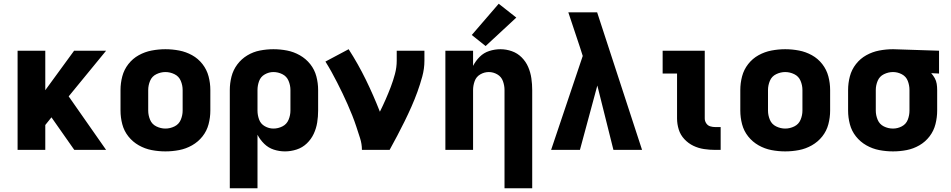

<svg xmlns="http://www.w3.org/2000/svg" viewBox="-20 -801 5080 1026"><path d="M74 0H222V-133L255 -174L377 0H547L347 -286L547 -530H376L222 -319V-530H74Z M864 8Q901 8 937.5 1Q974 -6 1006.5 -24.5Q1039 -43 1062 -72Q1085 -101 1094.5 -137Q1104 -173 1104 -210V-320Q1104 -357 1094.5 -393Q1085 -429 1062 -458.5Q1039 -488 1006.5 -506Q974 -524 937.5 -531Q901 -538 864 -538Q827 -538 790.5 -531Q754 -524 721.5 -506Q689 -488 666 -458.5Q643 -429 633.5 -393Q624 -357 624 -320V-210Q624 -173 633.5 -137Q643 -101 666 -72Q689 -43 721.5 -24.5Q754 -6 790.5 1Q827 8 864 8ZM864 -114Q839 -114 815.5 -125.5Q792 -137 782 -161Q772 -185 772 -210V-320Q772 -345 782 -369Q792 -393 815.5 -404.5Q839 -416 864 -416Q889 -416 912.5 -404.5Q936 -393 946 -369Q956 -345 956 -320V-210Q956 -185 946 -161Q936 -137 912.5 -125.5Q889 -114 864 -114Z M1208 205H1356V-81Q1370 -54 1392 -32.5Q1414 -11 1443 -1.5Q1472 8 1503 8Q1534 8 1565 -2Q1596 -12 1619.5 -34.5Q1643 -57 1656.5 -86Q1670 -115 1675 -146.5Q1680 -178 1680 -210V-320Q1680 -357 1670.5 -393Q1661 -429 1638 -458Q1615 -487 1582.5 -505.5Q1550 -524 1514 -531Q1478 -538 1441 -538Q1405 -538 1369 -531Q1333 -524 1301.5 -505Q1270 -486 1248 -456.5Q1226 -427 1217 -391.5Q1208 -356 1208 -320ZM1441 -114Q1417 -114 1395 -126.5Q1373 -139 1364.5 -162.5Q1356 -186 1356 -210V-320Q1356 -344 1364.5 -367.5Q1373 -391 1395 -403.5Q1417 -416 1441 -416Q1466 -416 1489 -404.5Q1512 -393 1522 -369Q1532 -345 1532 -320V-210Q1532 -185 1522 -161Q1512 -137 1489 -125.5Q1466 -114 1441 -114Z M1914 0H2062Q2083 -38 2103 -76Q2123 -114 2142 -152.5Q2161 -191 2178.5 -230.5Q2196 -270 2210.5 -310Q2225 -350 2236.5 -392Q2248 -434 2248 -477V-530H2100V-477Q2100 -441 2090.5 -405.5Q2081 -370 2068 -336Q2055 -302 2040.5 -269Q2026 -236 2010 -204Q1976 -291 1935 -375Q1894 -459 1843 -538L1719 -472Q1736 -445 1751.5 -417Q1767 -389 1781.5 -360.5Q1796 -332 1810 -303Q1824 -274 1837 -244.5Q1850 -215 1862 -185Q1874 -155 1884 -124.5Q1894 -94 1904 -63Q1914 -32 1914 0Z M2676 205H2824V-320Q2824 -351 2819.5 -382.5Q2815 -414 2802.5 -443Q2790 -472 2767.5 -494.5Q2745 -517 2715 -527.5Q2685 -538 2654 -538Q2624 -538 2594.5 -528.5Q2565 -519 2543.5 -497.5Q2522 -476 2508 -449V-530H2360V0H2508V-320Q2508 -344 2516.5 -367.5Q2525 -391 2546.5 -403.5Q2568 -416 2592 -416Q2616 -416 2637.5 -403.5Q2659 -391 2667.5 -367.5Q2676 -344 2676 -320ZM2575 -555 2739 -707 2645 -781 2501 -614Z M2925 0H3079L3172 -344L3258 0H3411L3171 -735H3017Q3033 -689 3048 -642Q3063 -595 3079 -549L3094 -502Z M3802 0H3831V-122H3802Q3788 -122 3775 -126Q3762 -130 3754 -142Q3746 -154 3746 -168V-530H3521V-408H3598V-168Q3598 -138 3607 -109Q3616 -80 3637 -57.5Q3658 -35 3685 -22Q3712 -9 3742 -4.5Q3772 0 3802 0Z M4176 8Q4213 8 4249.5 1Q4286 -6 4318.5 -24.5Q4351 -43 4374 -72Q4397 -101 4406.5 -137Q4416 -173 4416 -210V-320Q4416 -357 4406.5 -393Q4397 -429 4374 -458.5Q4351 -488 4318.5 -506Q4286 -524 4249.5 -531Q4213 -538 4176 -538Q4139 -538 4102.5 -531Q4066 -524 4033.5 -506Q4001 -488 3978 -458.5Q3955 -429 3945.5 -393Q3936 -357 3936 -320V-210Q3936 -173 3945.5 -137Q3955 -101 3978 -72Q4001 -43 4033.5 -24.5Q4066 -6 4102.5 1Q4139 8 4176 8ZM4176 -114Q4151 -114 4127.5 -125.5Q4104 -137 4094 -161Q4084 -185 4084 -210V-320Q4084 -345 4094 -369Q4104 -393 4127.5 -404.5Q4151 -416 4176 -416Q4201 -416 4224.5 -404.5Q4248 -393 4258 -369Q4268 -345 4268 -320V-210Q4268 -185 4258 -161Q4248 -137 4224.5 -125.5Q4201 -114 4176 -114Z M4752 8Q4789 8 4825 1Q4861 -6 4893 -24.5Q4925 -43 4947.5 -72.5Q4970 -102 4979 -138Q4988 -174 4988 -210V-320Q4988 -337 4985.5 -353Q4983 -369 4975 -383.5Q4967 -398 4956 -410L4998 -408V-530L4753 -538H4752Q4715 -538 4678.5 -531Q4642 -524 4609.5 -506Q4577 -488 4554 -458.5Q4531 -429 4521.5 -393Q4512 -357 4512 -320V-210Q4512 -173 4521.5 -137Q4531 -101 4554 -72Q4577 -43 4609.5 -24.5Q4642 -6 4678.5 1Q4715 8 4752 8ZM4752 -114Q4726 -114 4703 -125.5Q4680 -137 4670 -161Q4660 -185 4660 -210V-320Q4660 -345 4670 -369Q4680 -393 4703.5 -404.5Q4727 -416 4752 -416Q4777 -416 4799.5 -404Q4822 -392 4831 -368.5Q4840 -345 4840 -320V-210Q4840 -185 4831 -161.5Q4822 -138 4799.5 -126Q4777 -114 4752 -114Z"/></svg>

Font: Iosevka Sparkle Heavy
Style: Regular
Weight: 900
Designer: Belleve Invis
Foundry: Belleve Invis
Version: Version 4.5.0; ttfautohint (v1.8.3)